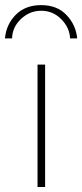

<svg xmlns="http://www.w3.org/2000/svg" viewBox="-55 -746 328 766"><path d="M-35.2 -592.8Q-30.3 -648.4 7.8 -687Q45.9 -725.6 109.4 -725.6Q172.9 -725.6 210.4 -686Q248 -646.5 252.9 -592.8H224.6Q222.7 -635.7 189.5 -669.4Q156.2 -703.1 109.4 -703.1Q63.5 -703.1 28.8 -670.4Q-5.9 -637.7 -6.8 -592.8ZM94.7 0V-488.3H125V0Z"/></svg>

Font: Gothic A1 Thin
Style: Regular
Weight: 250
Designer: HanYang I&C Co.,Ltd.
Foundry: HanYang I&C Co.,Ltd.
Version: Version 2.50